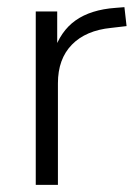

<svg xmlns="http://www.w3.org/2000/svg" viewBox="-20 -517 382 537"><path d="M80 0V-485H140V-371H130Q149 -430 191.5 -460Q234 -490 303 -495L328 -497L334 -444L291 -439Q220 -432 181 -392Q142 -352 142 -284V0Z"/></svg>

Font: Nunito Sans 12pt ExtraLight 12pt Light
Style: Regular
Weight: 300
Version: Version 3.101;gftools[0.9.27]